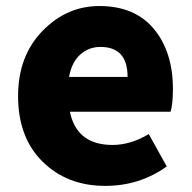

<svg xmlns="http://www.w3.org/2000/svg" viewBox="-20 -603 636 637"><path d="M329.1 13.7Q203.1 13.7 121.6 -66.4Q40 -146.5 40 -284.2Q40 -417 120.6 -500Q201.2 -583 309.6 -583Q427.7 -583 490.7 -506.8Q553.7 -430.7 553.7 -307.6Q553.7 -257.8 545.9 -232.4H211.9Q234.4 -122.1 353.5 -122.1Q413.1 -122.1 473.6 -158.2L533.2 -50.8Q443.4 13.7 329.1 13.7ZM209 -347.7H403.3Q403.3 -447.3 313.5 -447.3Q274.4 -447.3 246.1 -421.9Q217.8 -396.5 209 -347.7Z"/></svg>

Font: Gen Shin Gothic Heavy
Style: Bold
Weight: 900
Designer: [Source Han Sans]
Ryoko NISHIZUKA  (kana & ideographs); Paul D. Hunt (Latin, Greek & Cyrillic); Wenlong ZHANG  (bopomofo
Version: Version 1.002.20150607